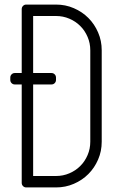

<svg xmlns="http://www.w3.org/2000/svg" viewBox="-20 -820 540 840"><path d="M25 -480.5V-470.5C25 -464.8 26.9 -460.1 30.8 -456.2C34.6 -452.4 39.3 -450.5 45 -450.5H205C210.7 -450.5 215.4 -452.4 219.2 -456.2C223.1 -460.1 225 -464.8 225 -470.5V-480.5C225 -486.2 223.1 -490.9 219.2 -494.8C215.4 -498.6 210.7 -500.5 205 -500.5H45C39.3 -500.5 34.6 -498.6 30.8 -494.8C26.9 -490.9 25 -486.2 25 -480.5ZM125 -750H225C245.7 -750 265.2 -746.1 283.5 -738.2C301.8 -730.4 317.8 -719.8 331.2 -706.2C344.8 -692.8 355.4 -676.8 363.2 -658.5C371.1 -640.2 375 -620.7 375 -600V-200C375 -179.3 371.1 -159.8 363.2 -141.5C355.4 -123.2 344.8 -107.2 331.2 -93.8C317.8 -80.2 301.8 -69.6 283.5 -61.8C265.2 -53.9 245.7 -50 225 -50H125ZM75 -780V-20C75 -14.3 76.9 -9.6 80.8 -5.8C84.6 -1.9 89.3 0 95 0H225C252.7 0 278.7 -5.2 303 -15.8C327.3 -26.2 348.5 -40.5 366.5 -58.5C384.5 -76.5 398.8 -97.7 409.2 -122C419.8 -146.3 425 -172.3 425 -200V-600C425 -627.7 419.8 -653.7 409.2 -678C398.8 -702.3 384.5 -723.5 366.5 -741.5C348.5 -759.5 327.3 -773.8 303 -784.2C278.7 -794.8 252.7 -800 225 -800H95C89.3 -800 84.6 -798.1 80.8 -794.2C76.9 -790.4 75 -785.7 75 -780Z"/></svg>

Font: lerotica
Style: Regular
Weight: 400
Designer: defharo
Foundry: deFharo
Version: Version 1.001 2011